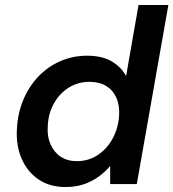

<svg xmlns="http://www.w3.org/2000/svg" viewBox="-20 -740 697 772"><path d="M243 12Q180 12 135 -18.5Q90 -49 67 -102Q44 -155 48 -221Q51 -284 73.5 -338Q96 -392 134 -432Q172 -472 222.5 -494Q273 -516 330 -516Q391 -516 429.5 -493Q468 -470 487 -434L537 -720H657L530 0H423V-73Q405 -51 379 -31.5Q353 -12 319.5 0Q286 12 243 12ZM289 -92Q336 -92 373.5 -117Q411 -142 433.5 -184Q456 -226 459 -277Q461 -318 447.5 -348Q434 -378 406.5 -394.5Q379 -411 340 -411Q294 -411 257 -388Q220 -365 197 -324.5Q174 -284 172 -232Q169 -192 183 -160Q197 -128 224 -110Q251 -92 289 -92Z"/></svg>

Font: DM Sans SemiBold
Style: Italic
Weight: 600
Italic angle: -10°
Designer: Colophon Foundry, Jonny Pinhorn
Foundry: Colophon Foundry
Version: Version 4.004;gftools[0.9.30]